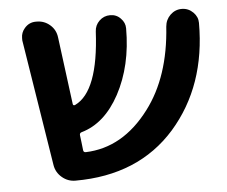

<svg xmlns="http://www.w3.org/2000/svg" viewBox="-43 -594 735 621"><g transform="rotate(-5 324.5 -283.5)"><path d="M568.4 -544.9Q589.8 -544.9 605.5 -529.3Q620.1 -514.6 620.1 -495.1Q620.1 -291 502 -156.2Q382.8 -21.5 177.7 -21.5Q153.3 -21.5 134.3 -37.6Q115.2 -53.7 111.3 -78.1L45.9 -488.3Q45.9 -492.2 45.9 -496.1Q45.9 -513.7 57.6 -527.3Q72.3 -544.9 94.7 -544.9H97.7Q122.1 -544.9 140.6 -528.8Q159.2 -512.7 162.1 -487.3L190.4 -269.5Q191.4 -262.7 198.2 -265.6Q275.4 -302.7 285.2 -496.1Q286.1 -516.6 300.8 -530.8Q315.4 -544.9 335.9 -544.9Q356.4 -544.9 370.1 -530.3Q383.8 -516.6 383.8 -498Q383.8 -377 335 -286.1Q287.1 -197.3 210.9 -175.8Q204.1 -173.8 205.1 -166Q206.1 -158.2 208 -142.6Q210 -127 210.9 -117.2Q211.9 -110.4 218.8 -110.4Q339.8 -114.3 425.8 -228.5Q502.9 -330.1 513.7 -492.2Q515.6 -514.6 531.2 -529.8Q546.9 -544.9 568.4 -544.9Z"/></g></svg>

Font: Gen Jyuu Gothic Medium
Style: Regular
Weight: 500
Designer: [Source Han Sans]
Ryoko NISHIZUKA  (kana & ideographs); Paul D. Hunt (Latin, Greek & Cyrillic); Wenlong ZHANG  (bopomofo
Version: Version 1.002.20150607